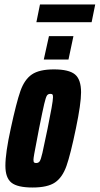

<svg xmlns="http://www.w3.org/2000/svg" viewBox="-20 -827 444 855"><path d="M4 -89Q4 -146 28 -255Q53 -371 71 -422Q89 -473 122 -495.5Q155 -518 220 -518Q287 -518 314 -495.5Q341 -473 341 -416Q341 -365 318 -255Q294 -139 276 -88Q258 -37 225 -14.5Q192 8 125 8Q58 8 31 -13.5Q4 -35 4 -89ZM192 -255Q203 -309 209.5 -345.5Q216 -382 216 -394Q216 -404 213.5 -406.5Q211 -409 204 -409Q194 -409 189 -401.5Q184 -394 177 -364.5Q170 -335 154 -255L143 -197Q129 -127 129 -116Q129 -106 132 -103.5Q135 -101 141 -101Q151 -101 156.5 -108.5Q162 -116 169 -146.5Q176 -177 192 -255ZM175 -562 198 -666H307L285 -562ZM142 -728 158 -807H404L388 -728Z"/></svg>

Font: Saira Ultra Condensed Black
Style: Italic
Weight: 900
Width: 1
Italic angle: -12°
Designer: Hector Gatti with collaboration of the Omnibus-Type team
Foundry: Omnibus-Type
Version: Version 1.001; ttfautohint (v1.8)